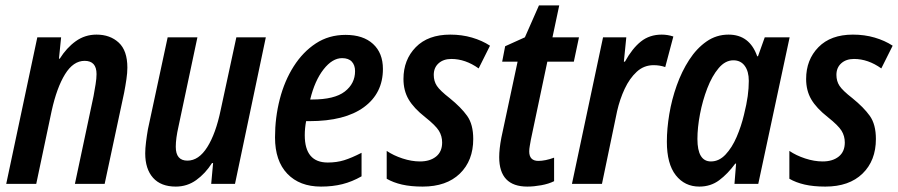

<svg xmlns="http://www.w3.org/2000/svg" viewBox="-20 -680 3321 710"><path d="M3 0 118 -542H206L198 -463H201Q226 -503 260 -527.5Q294 -552 337 -552Q387 -552 419 -522.5Q451 -493 451 -430Q451 -411 447.5 -387Q444 -363 439 -337L367 0H257L326 -325Q330 -347 333.5 -368.5Q337 -390 337 -406Q337 -455 293 -455Q251 -455 220.5 -405.5Q190 -356 171 -270L114 0Z M630 10Q575 10 546 -22.5Q517 -55 517 -113Q517 -131 520 -155Q523 -179 527 -202L600 -542H710L640 -212Q630 -168 630 -137Q630 -86 673 -86Q715 -86 746.5 -136Q778 -186 796 -273L854 -542H963L849 0H761L768 -77H764Q739 -38 705.5 -14Q672 10 630 10Z M1167 10Q1088 10 1042.5 -37.5Q997 -85 997 -172Q997 -245 1014.5 -313Q1032 -381 1066 -434.5Q1100 -488 1148 -519.5Q1196 -551 1258 -551Q1323 -551 1359.5 -517.5Q1396 -484 1396 -425Q1396 -335 1325.5 -283.5Q1255 -232 1124 -232H1112Q1107 -206 1107 -180Q1107 -79 1192 -79Q1225 -79 1252.5 -87.5Q1280 -96 1317 -115V-28Q1282 -8 1246 1Q1210 10 1167 10ZM1134 -312Q1217 -312 1255 -341.5Q1293 -371 1293 -417Q1293 -439 1281 -452Q1269 -465 1245 -465Q1209 -465 1176.5 -423.5Q1144 -382 1127 -312Z M1543 10Q1499 10 1466.5 2.5Q1434 -5 1410 -19V-122Q1435 -105 1468.5 -94Q1502 -83 1533 -83Q1570 -83 1592.5 -101Q1615 -119 1615 -153Q1615 -177 1603 -196.5Q1591 -216 1552 -247Q1510 -280 1491 -312.5Q1472 -345 1472 -388Q1472 -459 1517.5 -505.5Q1563 -552 1645 -552Q1688 -552 1725.5 -541Q1763 -530 1792 -511L1750 -427Q1701 -462 1649 -462Q1620 -462 1602 -446Q1584 -430 1584 -403Q1584 -380 1595.5 -362.5Q1607 -345 1643 -317Q1685 -283 1707.5 -251.5Q1730 -220 1730 -166Q1730 -86 1680.5 -38Q1631 10 1543 10Z M1930 10Q1826 10 1826 -99Q1826 -129 1834 -171L1894 -452H1837L1848 -509L1921 -542L1973 -660H2048L2023 -542H2121L2102 -452H2004L1943 -163Q1941 -151 1939 -140Q1937 -129 1937 -120Q1937 -85 1971 -85Q1983 -85 1998 -88Q2013 -91 2029 -97V-10Q2009 0 1981.5 5Q1954 10 1930 10Z M2095 0 2210 -542H2296L2287 -452H2291Q2318 -501 2350 -526.5Q2382 -552 2427 -552Q2449 -552 2470 -545L2440 -432Q2420 -439 2397 -439Q2361 -439 2334.5 -414.5Q2308 -390 2290 -351.5Q2272 -313 2262 -269L2206 0Z M2566 10Q2512 10 2479 -32Q2446 -74 2446 -156Q2446 -204 2455 -258Q2464 -312 2482.5 -364Q2501 -416 2528.5 -458.5Q2556 -501 2592.5 -526.5Q2629 -552 2674 -552Q2752 -552 2780 -472H2783L2808 -542H2900L2784 0H2696L2702 -75H2699Q2671 -37 2639.5 -13.5Q2608 10 2566 10ZM2609 -83Q2639 -83 2663 -108.5Q2687 -134 2704 -173.5Q2721 -213 2731 -255Q2741 -295 2745 -324.5Q2749 -354 2749 -381Q2749 -416 2734 -436.5Q2719 -457 2692 -457Q2662 -457 2637.5 -428Q2613 -399 2595.5 -353.5Q2578 -308 2568.5 -258Q2559 -208 2559 -166Q2559 -83 2609 -83Z M3032 10Q2988 10 2955.5 2.5Q2923 -5 2899 -19V-122Q2924 -105 2957.5 -94Q2991 -83 3022 -83Q3059 -83 3081.5 -101Q3104 -119 3104 -153Q3104 -177 3092 -196.5Q3080 -216 3041 -247Q2999 -280 2980 -312.5Q2961 -345 2961 -388Q2961 -459 3006.5 -505.5Q3052 -552 3134 -552Q3177 -552 3214.5 -541Q3252 -530 3281 -511L3239 -427Q3190 -462 3138 -462Q3109 -462 3091 -446Q3073 -430 3073 -403Q3073 -380 3084.5 -362.5Q3096 -345 3132 -317Q3174 -283 3196.5 -251.5Q3219 -220 3219 -166Q3219 -86 3169.5 -38Q3120 10 3032 10Z"/></svg>

Font: Noto Sans Condensed SemiBold
Style: Italic
Weight: 600
Width: 3
Italic angle: -12°
Designer: Monotype Design Team
Foundry: Monotype Imaging Inc.
Version: Version 2.013; ttfautohint (v1.8.4.7-5d5b)